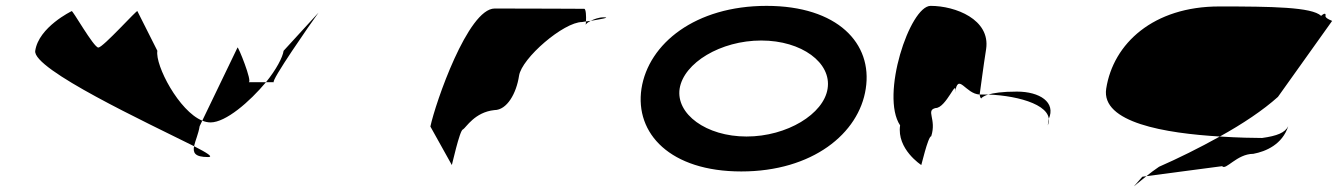

<svg xmlns="http://www.w3.org/2000/svg" viewBox="-20 -576 4558 654"><path d="M100 -403C90 -340 483 -157 641 -78C645 -97 656 -120 660 -146L669 -165C590 -197 508 -353 516 -403L448 -538C449 -546 331 -414 315 -414C299 -414 225 -546 224 -538C224 -538 112 -484 100 -403ZM641 -78C637 -56 643 -41 689 -41C708 -41 686 -55 641 -78ZM669 -165C678 -161 689 -159 697 -159C749 -159 830 -229 886 -296H827C841 -296 790 -422 789 -414ZM886 -296H913C899 -296 1040 -499 1065 -533L946 -403C943 -381 921 -339 886 -296ZM1065 -533 1069 -538C1069 -538 1068 -537 1065 -533Z M1446 -145 1519 -14C1518 -6 1546 -135 1557 -135C1568 -142 1597 -194 1664 -201C1707 -201 1739 -258 1748 -318C1757 -378 1900 -501 1963 -501C1963 -501 1968 -502 1976 -503C1977 -520 1976 -546 1970 -546C1970 -546 1783 -547 1665 -547C1574 -547 1463 -225 1446 -145ZM1976 -503C1976 -498 1975 -494 1975 -491C1975 -494 1982 -500 1992 -505C1986 -504 1981 -504 1976 -503ZM1992 -505C2023 -510 2063 -517 2036 -517C2020 -517 2004 -511 1992 -505Z M2165 -274C2142 -121 2263 8 2505 8C2747 8 2906 -121 2929 -274C2953 -428 2833 -556 2591 -556C2349 -556 2189 -428 2165 -274ZM2295 -274C2309 -362 2435 -438 2573 -438C2711 -438 2813 -362 2799 -274C2786 -188 2661 -111 2523 -111C2385 -111 2282 -188 2295 -274Z M3046 -149C3034 -68 3118 -14 3118 -14C3117 -6 3141 -112 3152 -112C3171 -171 3132 -200 3167 -208C3203 -208 3241 -314 3233 -261C3244 -331 3268 -256 3317 -254C3321 -281 3329 -346 3339 -409C3354 -510 3234 -556 3150 -556C3079 -556 2978 -250 3046 -149ZM3317 -254C3318 -246 3320 -242 3322 -241C3321 -237 3321 -246 3346 -254ZM3346 -254C3453 -250 3576 -215 3549 -149L3552 -170C3578 -228 3521 -264 3444 -264C3392 -264 3364 -259 3346 -254Z M3748 -274C3730 -158 3950 -122 4135 -111C4213 -154 4283 -201 4333 -246L4517 -504C4524 -504 4493 -512 4495 -522C4497 -533 4489 -530 4480 -522C4449 -552 4312 -554 4133 -554C3909 -554 3772 -428 3748 -274ZM3871 26C3828 76 3836 62 3885 24ZM3885 24 4143 -10C4155 6 4193 -52 4249 -52C4292 -60 4348 -84 4368 -146C4357 -124 4330 -113 4279 -106C4251 -106 4198 -107 4135 -111C4065 -72 3992 -36 3928 -8C3910 4 3896 15 3885 24Z"/></svg>

Font: Ampere
Style: SCSuExtIta
Weight: 400
Version: Version 1